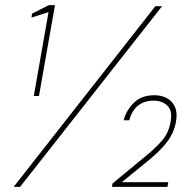

<svg xmlns="http://www.w3.org/2000/svg" viewBox="-20 -724 754 744"><path d="M111 -352 168 -677 102 -656 104 -671 169 -704H193L131 -352ZM33 0 582 -700H608L58 0ZM414 0 416 -13 542 -117Q577 -145 605.5 -176.5Q634 -208 641 -253Q649 -294 629 -314Q609 -334 575 -334Q541 -334 516.5 -316Q492 -298 481 -258H459Q469 -296 498.5 -325.5Q528 -355 578 -355Q606 -355 627 -343.5Q648 -332 658 -309.5Q668 -287 662 -253Q655 -212 630 -177.5Q605 -143 555 -102L452 -18H632L629 0Z"/></svg>

Font: DM Sans 18pt Thin
Style: Italic
Weight: 250
Italic angle: -10°
Designer: Colophon Foundry, Jonny Pinhorn
Foundry: Colophon Foundry
Version: Version 4.004;gftools[0.9.30]